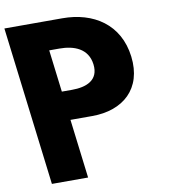

<svg xmlns="http://www.w3.org/2000/svg" viewBox="-130 -903 886 982"><g transform="rotate(-10 312.5 -412.5)"><path d="M-41.3 -825 60 0H248L210.4 -306H323.4C484.4 -306 593.8 -401 572.9 -571C551.9 -742 420.7 -825 259.7 -825ZM192 -456 165.1 -675H218.1C292.1 -675 365.2 -650 375.6 -565C385.9 -481 319 -456 245 -456Z"/></g></svg>

Font: Hussar
Style: BdOpOblOne
Weight: 700
Foundry: Cannot Into Space Fonts
Version: Version 2.00